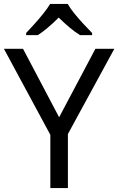

<svg xmlns="http://www.w3.org/2000/svg" viewBox="-20 -964 606 984"><path d="M283 -363 469 -714H566L328 -277V0H238V-273L0 -714H98ZM327 -944Q339 -922 361.5 -894.5Q384 -867 408.5 -840.5Q433 -814 452 -795V-784H390Q364 -800 336 -823.5Q308 -847 281 -874Q254 -847 227 -824Q200 -801 174 -784H114V-795Q133 -815 156.5 -841Q180 -867 202 -894.5Q224 -922 237 -944Z"/></svg>

Font: Noto Sans Vai
Style: Regular
Weight: 400
Designer: Monotype Design Team
Foundry: Monotype Imaging Inc.
Version: Version 2.001; ttfautohint (v1.8.4.7-5d5b)